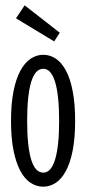

<svg xmlns="http://www.w3.org/2000/svg" viewBox="-20 -682 321 715"><path d="M259.8 -231.9Q259.8 -168 250.7 -121.8Q241.7 -75.7 225.6 -45.7Q209.5 -15.6 187.7 -1.2Q166 13.2 141.1 13.2Q115.7 13.2 93.8 -1.2Q71.8 -15.6 55.7 -45.7Q39.6 -75.7 30.3 -121.8Q21 -168 21 -231.9Q21 -295.4 30.3 -342Q39.6 -388.7 55.9 -418.7Q72.3 -448.7 94.2 -463.4Q116.2 -478 141.1 -478Q166 -478 187.7 -463.6Q209.5 -449.2 225.6 -419.2Q241.7 -389.2 250.7 -342.5Q259.8 -295.9 259.8 -231.9ZM200.2 -231.9Q200.2 -327.1 185.3 -376.5Q170.4 -425.8 141.1 -425.8Q110.8 -425.8 95.9 -376Q81.1 -326.2 81.1 -231.9Q81.1 -137.7 95.9 -88.4Q110.8 -39.1 141.1 -39.1Q170.4 -39.1 185.3 -88.4Q200.2 -137.7 200.2 -231.9ZM71.8 -662.1 202.6 -560.1 181.6 -527.8 39.6 -613.8Z"/></svg>

Font: Stint Ultra Condensed
Style: Regular
Weight: 400
Width: 1
Designer: Astigmatic (AOETI)
Foundry: Astigmatic (AOETI)
Version: Version 1.000